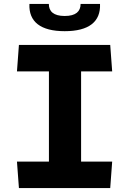

<svg xmlns="http://www.w3.org/2000/svg" viewBox="-20 -959 660 979"><path d="M76.5 0H542L552 -135H393.5V-595H552L542 -730H76.5L66.5 -595H229.5V-135H66.5ZM130 -939C126 -848 187 -800 310 -800C433 -800 494 -848 490 -939H391C391 -901 367 -877.5 310 -877.5C253 -877.5 229 -901 229 -939Z"/></svg>

Font: Monaspace Argon ExtraBold
Style: Bold
Weight: 800
Designer: Riley Cran & the Lettermatic Team
Foundry: Lettermatic
Version: Version 1.000 (Monaspace Argon)